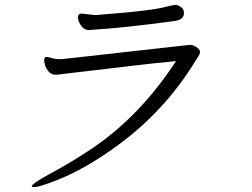

<svg xmlns="http://www.w3.org/2000/svg" viewBox="-20 -729 1040 792"><path d="M235 -485 763 -544Q778 -544 792.5 -533Q807 -522 805 -512.5Q803 -503 798 -496Q793 -489 787 -479Q662 -274 469 -132Q320 -22 186 25Q135 43 122.5 43Q110 43 111 39Q113 28 177 -7Q269 -56 359 -116Q559 -251 706 -477Q621 -469 520.5 -457Q420 -445 364 -438.5Q308 -432 270 -427.5Q232 -423 226 -422Q220 -421 215 -421H206Q192 -421 181 -433.5Q170 -446 165.5 -461.5Q161 -477 162.5 -485Q164 -493 171 -494H173Q181 -494 193.5 -489.5Q206 -485 228 -485ZM316 -673 370 -667H377Q385 -668 412 -670Q608 -685 664 -701Q697 -709 705.5 -709Q714 -709 728 -698.5Q742 -688 738 -667.5Q734 -647 698 -642Q500 -615 359 -606L347 -605Q321 -605 306 -638Q300 -652 302 -662.5Q304 -673 316 -673Z"/></svg>

Font: LXGW Bright GB
Style: Italic
Weight: 400
Italic angle: -12°
Designer: Christian Thalmann (Catharsis Fonts)
Foundry: LXGW / Christian Thalmann (Catharsis Fonts) / Fontworks Inc.
Version: Version 5.510